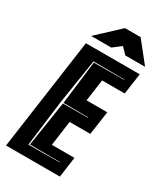

<svg xmlns="http://www.w3.org/2000/svg" viewBox="-198 -812 748 883"><g transform="rotate(30 176.5 -370.5)"><path d="M-10 0 73 -591H359L343 -480H223L207 -365H317L299 -240H189L171 -108H291L276 0ZM77 -55 242 -56 243 -58 83 -59 120 -298 252 -299V-301L121 -302L149 -532L309 -533L310 -535L145 -536L108 -300ZM77 -632 194 -741H277L363 -633H258L227 -665L184 -632Z"/></g></svg>

Font: Alumni Sans Inline One
Style: Italic
Weight: 400
Italic angle: -8°
Designer: Robert E. Leuschke
Foundry: Robert E. Leuschke
Version: Version 1.100; ttfautohint (v1.8.3)